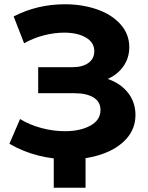

<svg xmlns="http://www.w3.org/2000/svg" viewBox="-20 -735 696 900"><path d="M615 -196Q615 -132 573 -85Q531 -38 459.5 -13Q388 12 303 12Q231 12 159.5 -6Q88 -24 24 -61L74 -177Q120 -149 175.5 -134.5Q231 -120 284 -120Q356 -120 403.5 -146Q451 -172 451 -219Q451 -258 418.5 -278Q386 -298 330 -298H159V-420H318Q367 -420 394.5 -440Q422 -460 422 -495Q422 -536 382.5 -559Q343 -582 281 -582Q235 -582 186 -569.5Q137 -557 93 -532L44 -658Q155 -715 284 -715Q366 -715 435 -691Q504 -667 545 -621Q586 -575 586 -514Q586 -464 559 -425Q532 -386 485 -365Q546 -344 580.5 -299.5Q615 -255 615 -196ZM381 145H232V-31H381Z"/></svg>

Font: Montserrat Alternates
Style: Bold
Weight: 700
Designer: Julieta Ulanovsky
Foundry: Julieta Ulanovsky
Version: Version 7.200